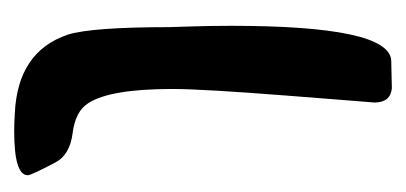

<svg xmlns="http://www.w3.org/2000/svg" viewBox="-174 -498 583 276"><g transform="rotate(90 118.0 -360.5)"><path d="M213.9 -148.4Q232.4 -113.3 232.4 -108.4Q232.4 -88.9 168.9 -88.9Q157.2 -88.9 143.6 -89.8Q54.7 -93.8 30.3 -166Q19.5 -200.2 19.5 -313.5Q19.5 -310.5 18.6 -340.8Q17.6 -371.1 17.6 -400.4Q17.6 -627.9 67.4 -630.9Q106.4 -631.8 107.4 -631.8Q127.9 -629.9 127.9 -606.4Q127.9 -608.4 118.2 -484.4Q108.4 -359.4 108.4 -316.4Q108.4 -226.6 128.9 -195.3Q140.6 -176.8 171.9 -172.9Q203.1 -168.9 213.9 -148.4Z"/></g></svg>

Font: Lazy Dog
Style: Regular
Weight: 400
Version: July 2001 - Freeware